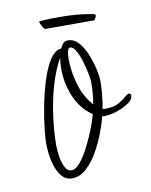

<svg xmlns="http://www.w3.org/2000/svg" viewBox="-66 -555 487 621"><g transform="rotate(-10 178.0 -244.5)"><path d="M121 16Q102 16 89.5 2Q77 -12 70 -32.5Q63 -53 60.5 -74Q58 -95 58 -109Q58 -124 61.5 -157.5Q65 -191 73 -232Q81 -273 93 -311.5Q105 -350 121.5 -376Q138 -402 160 -404Q163 -413 169 -419.5Q175 -426 185 -426Q205 -426 220 -409Q235 -392 245 -367Q255 -342 260.5 -318Q266 -294 266 -279Q266 -233 257 -188L265 -187Q294 -187 310 -196Q326 -205 335 -213.5Q344 -222 350 -222Q356 -222 356 -215Q356 -203 343.5 -193.5Q331 -184 313 -176.5Q295 -169 278 -166Q261 -163 252 -165Q247 -144 235.5 -113.5Q224 -83 207.5 -53.5Q191 -24 169 -4Q147 16 121 16ZM230 -208Q236 -243 236 -279Q236 -287 232.5 -306.5Q229 -326 222.5 -348Q216 -370 207 -386Q198 -402 188 -402Q183 -402 180.5 -394.5Q178 -387 177.5 -378Q177 -369 177 -366Q177 -326 189.5 -282.5Q202 -239 230 -208ZM124 -10Q139 -10 155 -30.5Q171 -51 185.5 -80.5Q200 -110 210 -137Q220 -164 223 -177Q185 -203 166.5 -247Q148 -291 148 -337Q148 -357 151 -375Q130 -339 116 -290Q102 -241 95.5 -190Q89 -139 89 -97Q89 -87 91.5 -66Q94 -45 102 -27.5Q110 -10 124 -10ZM120 -475Q116 -475 110 -486.5Q104 -498 104 -502Q107 -503 125 -504Q143 -505 170 -505Q200 -505 225.5 -503Q251 -501 283 -495Q288 -493 288 -490Q288 -486 284.5 -480.5Q281 -475 280 -475Z"/></g></svg>

Font: Licorice
Style: Regular
Weight: 400
Designer: Robert E. Leuschke
Foundry: Robert E. Leuschke
Version: Version 1.010; ttfautohint (v1.8.3)